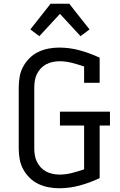

<svg xmlns="http://www.w3.org/2000/svg" viewBox="-20 -997 640 1025"><path d="M295 8Q267 8 238.5 2.5Q210 -3 184 -15.5Q158 -28 137.5 -48.5Q117 -69 103.5 -94Q90 -119 85 -147.5Q80 -176 80 -205V-530Q80 -559 85 -587.5Q90 -616 103.5 -641Q117 -666 137.5 -686.5Q158 -707 184 -719.5Q210 -732 238.5 -737.5Q267 -743 295 -743Q352 -743 406.5 -728Q461 -713 512 -689V-555H429V-642Q397 -653 364 -661.5Q331 -670 297 -670Q279 -670 260.5 -666Q242 -662 226 -653.5Q210 -645 197.5 -631.5Q185 -618 177 -601.5Q169 -585 166 -567Q163 -549 163 -530V-205Q163 -186 166 -168Q169 -150 177 -133.5Q185 -117 197.5 -103.5Q210 -90 226 -81.5Q242 -73 260.5 -69Q279 -65 297 -65Q331 -65 364 -73.5Q397 -82 429 -93V-327H300V-401H567V-327H512V-46Q461 -22 406.5 -7Q352 8 295 8ZM190 -804 142 -840 250 -977H350L386 -931L458 -840L410 -804L300 -923Z"/></svg>

Font: Nova Nerd Font
Style: Regular
Weight: 400
Designer: Belleve Invis
Foundry: Belleve Invis
Version: Version 24.1.4; ttfautohint (v1.8.4);Nerd Fonts 3.1.1